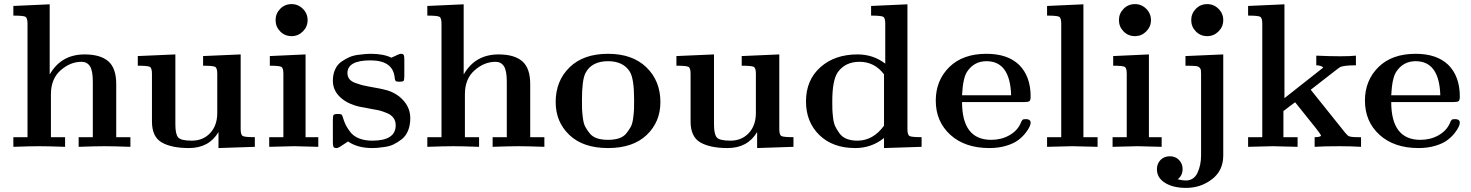

<svg xmlns="http://www.w3.org/2000/svg" viewBox="-20 -715 7162 935"><path d="M45 0V-47H114V-600Q114 -628 103.5 -633.5Q93 -639 45 -639V-686L222 -694V-354H223Q279 -450 392 -450Q469 -450 507.5 -416.5Q546 -383 546 -306V-47H615V0Q531 -3 489 -3Q447 -3 363 0V-47H432V-317Q432 -371 418 -392.5Q404 -414 377 -414Q322 -414 275 -372.5Q228 -331 228 -256V-47H297V0Q213 -3 171 -3Q129 -3 45 0Z M651 -395V-442L834 -450V-109Q834 -63 847 -46.5Q860 -30 914 -30Q969 -30 1003.5 -67Q1038 -104 1038 -165V-356Q1038 -384 1027.5 -389.5Q1017 -395 969 -395V-442L1152 -450V-86Q1152 -58 1162.5 -52.5Q1173 -47 1221 -47V0L1044 6V-72Q998 6 900 6Q815 6 767.5 -21.5Q720 -49 720 -123V-356Q720 -384 709.5 -389.5Q699 -395 651 -395Z M1400 -695Q1432 -695 1455 -672Q1478 -649 1478 -617Q1478 -585 1455 -562Q1432 -539 1400 -539Q1367 -539 1344.5 -562Q1322 -585 1322 -617Q1322 -649 1344.5 -672Q1367 -695 1400 -695ZM1291 0V-47H1360V-356Q1360 -384 1350 -389.5Q1340 -395 1294 -395V-442L1468 -450V-47H1530V0Q1422 -3 1413 -3Q1384 -3 1291 0Z M1601 -22V-131Q1601 -150 1604.5 -155Q1608 -160 1625 -160Q1637 -160 1641.5 -158Q1646 -156 1649 -146Q1655 -125 1662.5 -109Q1670 -93 1685.5 -72.5Q1701 -52 1728.5 -41Q1756 -30 1793 -30Q1907 -30 1907 -105Q1907 -126 1896 -141Q1885 -156 1864 -164.5Q1843 -173 1829.5 -176.5Q1816 -180 1796 -183Q1747 -192 1728 -196Q1709 -200 1684.5 -210.5Q1660 -221 1641 -238Q1601 -272 1601 -322Q1601 -353 1612 -377Q1623 -401 1642.5 -414.5Q1662 -428 1681 -436.5Q1700 -445 1724.5 -448Q1749 -451 1760.5 -452Q1772 -453 1785 -453Q1848 -453 1886 -434Q1925 -453 1931 -453Q1943 -453 1946 -447.5Q1949 -442 1949 -425V-345Q1949 -326 1945.5 -321.5Q1942 -317 1925 -317Q1910 -317 1906.5 -321Q1903 -325 1902 -337Q1894 -421 1784 -421Q1672 -421 1672 -359Q1672 -342 1681.5 -330Q1691 -318 1710.5 -311Q1730 -304 1741 -301Q1752 -298 1774 -294Q1839 -283 1867.5 -274.5Q1896 -266 1923 -246Q1978 -202 1978 -140Q1978 -105 1967 -78.5Q1956 -52 1936.5 -37Q1917 -22 1898 -12.5Q1879 -3 1854 0.5Q1829 4 1818 5Q1807 6 1793 6Q1721 6 1675 -26L1649 -9Q1628 6 1619 6Q1607 6 1604 0Q1601 -6 1601 -22Z M2061 0V-47H2130V-600Q2130 -628 2119.5 -633.5Q2109 -639 2061 -639V-686L2238 -694V-354H2239Q2295 -450 2408 -450Q2485 -450 2523.5 -416.5Q2562 -383 2562 -306V-47H2631V0Q2547 -3 2505 -3Q2463 -3 2379 0V-47H2448V-317Q2448 -371 2434 -392.5Q2420 -414 2393 -414Q2338 -414 2291 -372.5Q2244 -331 2244 -256V-47H2313V0Q2229 -3 2187 -3Q2145 -3 2061 0Z M2686 -218Q2686 -321 2753.5 -387Q2821 -453 2941 -453Q3060 -453 3128 -387Q3196 -321 3196 -218Q3196 -121 3129 -57.5Q3062 6 2941 6Q2820 6 2753 -57.5Q2686 -121 2686 -218ZM2814 -229Q2814 -199 2814.5 -183.5Q2815 -168 2818.5 -140.5Q2822 -113 2830 -98Q2838 -83 2851.5 -66Q2865 -49 2887.5 -41.5Q2910 -34 2941 -34Q2972 -34 2994.5 -41.5Q3017 -49 3030.5 -66Q3044 -83 3052 -98Q3060 -113 3063.5 -140.5Q3067 -168 3067.5 -183.5Q3068 -199 3068 -229Q3068 -332 3047 -366Q3015 -417 2941 -417Q2861 -417 2831 -359Q2814 -325 2814 -229Z M3274 -395V-442L3457 -450V-109Q3457 -63 3470 -46.5Q3483 -30 3537 -30Q3592 -30 3626.5 -67Q3661 -104 3661 -165V-356Q3661 -384 3650.5 -389.5Q3640 -395 3592 -395V-442L3775 -450V-86Q3775 -58 3785.5 -52.5Q3796 -47 3844 -47V0L3667 6V-72Q3621 6 3523 6Q3438 6 3390.5 -21.5Q3343 -49 3343 -123V-356Q3343 -384 3332.5 -389.5Q3322 -395 3274 -395Z M3905 -221Q3905 -325 3975 -387.5Q4045 -450 4156 -450Q4233 -450 4291 -405V-600Q4291 -628 4280.5 -633.5Q4270 -639 4222 -639V-686L4399 -694V-86Q4399 -58 4409.5 -52.5Q4420 -47 4468 -47V0L4285 6V-43Q4224 6 4145 6Q4035 6 3970 -57.5Q3905 -121 3905 -221ZM4033 -221Q4033 -196 4033.5 -181.5Q4034 -167 4037 -141Q4040 -115 4048 -98.5Q4056 -82 4069 -64.5Q4082 -47 4104 -38.5Q4126 -30 4155 -30Q4232 -30 4285 -103V-353Q4239 -414 4166 -414Q4095 -414 4059 -362Q4033 -323 4033 -221Z M4537 -225Q4537 -323 4602.5 -388Q4668 -453 4784 -453Q4887 -453 4943 -399Q4999 -343 4999 -245Q4999 -226 4992.5 -222Q4986 -218 4967 -218H4665Q4665 -34 4807 -34Q4856 -34 4895 -56Q4934 -78 4950 -114Q4955 -127 4959 -131Q4963 -135 4975 -135Q4999 -135 4999 -117Q4999 -110 4993.5 -97.5Q4988 -85 4973.5 -66.5Q4959 -48 4937.5 -32Q4916 -16 4879.5 -5Q4843 6 4798 6Q4679 6 4608 -58.5Q4537 -123 4537 -225ZM4665 -251H4904Q4899 -417 4784 -417Q4723 -417 4689 -365Q4669 -334 4665 -251Z M5079 0V-47H5148V-600Q5148 -628 5137.5 -633.5Q5127 -639 5079 -639V-686L5256 -694V-47H5325V0Q5223 -3 5202 -3Q5175 -3 5079 0Z M5507 -695Q5539 -695 5562 -672Q5585 -649 5585 -617Q5585 -585 5562 -562Q5539 -539 5507 -539Q5474 -539 5451.5 -562Q5429 -585 5429 -617Q5429 -649 5451.5 -672Q5474 -695 5507 -695ZM5398 0V-47H5467V-356Q5467 -384 5457 -389.5Q5447 -395 5401 -395V-442L5575 -450V-47H5637V0Q5529 -3 5520 -3Q5491 -3 5398 0Z M5859 -695Q5891 -695 5914 -672Q5937 -649 5937 -617Q5937 -585 5914 -562Q5891 -539 5859 -539Q5826 -539 5803.5 -562Q5781 -585 5781 -617Q5781 -649 5803.5 -672Q5826 -695 5859 -695ZM5614 109Q5614 82 5631.5 64Q5649 46 5677 46Q5704 46 5721.5 64Q5739 82 5739 108Q5739 140 5715 158Q5738 164 5754 164Q5794 164 5811.5 126.5Q5829 89 5829 42V-355Q5829 -368 5828 -374Q5827 -380 5822 -385.5Q5817 -391 5807 -393Q5792 -395 5753 -395V-442L5937 -450V42Q5937 116 5882 158Q5827 200 5756 200Q5693 200 5653.5 175.5Q5614 151 5614 109Z M6058 0V-47H6127V-600Q6127 -628 6116.5 -633.5Q6106 -639 6058 -639V-686L6235 -694V-237L6424 -386Q6413 -397 6390 -397V-444Q6459 -441 6505 -441Q6556 -441 6583 -444V-397Q6551 -397 6532.5 -394.5Q6514 -392 6508 -389Q6502 -386 6493 -379L6363 -278L6532 -67Q6540 -58 6544 -54.5Q6548 -51 6559 -49Q6570 -47 6591 -47H6608V0Q6557 -3 6504 -3Q6427 -3 6382 0V-47Q6413 -47 6413 -56Q6413 -58 6388 -91L6287 -217Q6263 -200 6230 -174V-47H6299V0Q6191 -3 6178 -3Q6169 -3 6058 0Z M6627 -225Q6627 -323 6692.5 -388Q6758 -453 6874 -453Q6977 -453 7033 -399Q7089 -343 7089 -245Q7089 -226 7082.5 -222Q7076 -218 7057 -218H6755Q6755 -34 6897 -34Q6946 -34 6985 -56Q7024 -78 7040 -114Q7045 -127 7049 -131Q7053 -135 7065 -135Q7089 -135 7089 -117Q7089 -110 7083.5 -97.5Q7078 -85 7063.5 -66.5Q7049 -48 7027.5 -32Q7006 -16 6969.5 -5Q6933 6 6888 6Q6769 6 6698 -58.5Q6627 -123 6627 -225ZM6755 -251H6994Q6989 -417 6874 -417Q6813 -417 6779 -365Q6759 -334 6755 -251Z"/></svg>

Font: CMU Serif
Style: Bold
Weight: 700
Version: Version 0.7.0